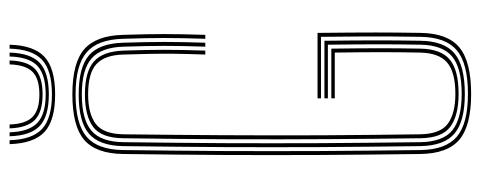

<svg xmlns="http://www.w3.org/2000/svg" viewBox="-314 -658 978 390"><g transform="rotate(-90 175.0 -463.0)"><path d="M179.2 5Q114.5 5 86.2 -19Q58 -43 57.2 -98Q55.8 -206 55.2 -303Q54.8 -400 55.2 -497Q55.8 -594 57.2 -702Q58 -757.2 86 -781.1Q114 -805 178.2 -805Q242.5 -805 270.1 -780.8Q297.8 -756.5 299.2 -702Q300.8 -654 300.8 -618.9Q300.8 -583.8 299.2 -535H291.2Q292.8 -582.2 292.8 -618.5Q292.8 -654.8 291.2 -702Q289.8 -753.8 263.6 -776.1Q237.5 -798.5 178.2 -798.5Q118.5 -798.5 92.2 -776.1Q66 -753.8 65.2 -702Q63.8 -594 63.2 -497Q62.8 -400 63.2 -303Q63.8 -206 65.2 -98Q66 -46.2 92.5 -23.9Q119 -1.5 179.2 -1.5Q240.8 -1.5 267.6 -23.9Q294.5 -46.2 295.2 -98Q295.8 -128 295.9 -156.6Q296 -185.2 295.9 -219.4Q295.8 -253.5 295.2 -300H170.2V-307H303.2Q304 -235 304 -189.4Q304 -143.8 303.2 -98Q302.5 -43 273.8 -19Q245 5 179.2 5ZM179.2 -7.8Q123.5 -7.8 98.8 -28.8Q74 -49.8 73.2 -98Q71.8 -206 71.2 -303Q70.8 -400 71.2 -497Q71.8 -594 73.2 -702Q74 -750.5 98.5 -771.4Q123 -792.2 178.2 -792.2Q233.2 -792.2 257.5 -771.4Q281.8 -750.5 283.2 -702Q284.8 -654.8 284.8 -618.1Q284.8 -581.5 283.2 -535H275.2Q276.8 -581.5 276.8 -617.9Q276.8 -654.2 275.2 -701Q273.8 -746.5 251.2 -766.1Q228.8 -785.8 178.2 -785.8Q127.8 -785.8 104.9 -766.6Q82 -747.5 81.2 -702Q79.8 -594 79.2 -497Q78.8 -400 79.2 -303Q79.8 -206 81.2 -98Q82 -51.8 105.6 -33Q129.2 -14.2 179.2 -14.2Q232.2 -14.2 255.4 -33.8Q278.5 -53.2 279.2 -98Q280 -140.8 280 -182.5Q280 -224.2 279.2 -286H170.2V-293H287.2Q288 -228.5 288 -185Q288 -141.5 287.2 -98Q286.5 -49.8 261.5 -28.8Q236.5 -7.8 179.2 -7.8ZM179.2 -20.5Q135 -20.5 112.4 -37.4Q89.8 -54.2 89.2 -98Q88 -188.5 87.4 -283.4Q86.8 -378.2 87.1 -482Q87.5 -585.8 89.2 -702Q89.8 -746 112.2 -762.8Q134.8 -779.5 178.2 -779.5Q224.5 -779.5 245.1 -761.2Q265.8 -743 267.2 -701Q268.8 -656 268.8 -618.5Q268.8 -581 267.2 -535H259.2Q260.5 -572.8 260.8 -598.2Q261 -623.8 260.6 -647Q260.2 -670.2 259.2 -701.5Q258.2 -738.8 240.1 -755.9Q222 -773 178.2 -773Q139 -773 118.4 -757.5Q97.8 -742 97.2 -701Q96 -606 95.4 -503.9Q94.8 -401.8 95.2 -299Q95.8 -196.2 97.2 -99Q97.8 -57.5 118.9 -42.2Q140 -27 179.2 -27Q223.5 -27 243 -43.8Q262.5 -60.5 263.2 -99Q264 -137.2 264 -177.6Q264 -218 263.2 -272H170.2V-279H271.2Q272 -221.2 272 -179.6Q272 -138 271.2 -98Q270.5 -56.5 249.1 -38.5Q227.8 -20.5 179.2 -20.5ZM178.2 -840Q125.5 -840 102.1 -861.5Q78.8 -883 77.2 -932.5H85.2Q86.5 -886.5 108.2 -866.5Q130 -846.5 178.2 -846.5Q226.8 -846.5 248.4 -866.5Q270 -886.5 271.2 -932.5H279.2Q277.8 -883 254.4 -861.5Q231 -840 178.2 -840ZM178.2 -852.8Q134 -852.8 114.2 -871.2Q94.5 -889.8 93.2 -932.5H101.2Q102.5 -893.2 120.4 -876.2Q138.2 -859.2 178.2 -859.2Q218.5 -859.2 236.4 -876.2Q254.2 -893.2 255.2 -932.5H263.2Q262 -889.8 242.2 -871.2Q222.5 -852.8 178.2 -852.8ZM178.2 -865.5Q142.5 -865.5 126.5 -881.1Q110.5 -896.8 109.2 -932.5H117.2Q118.2 -900 132.4 -886Q146.5 -872 178.2 -872Q210 -872 224.1 -886Q238.2 -900 239.2 -932.5H247.2Q246.2 -896.8 230.1 -881.1Q214 -865.5 178.2 -865.5Z"/></g></svg>

Font: Big Shoulders Inline Text Thin
Style: Regular
Weight: 100
Designer: Patric King
Foundry: XO Type Co
Version: Version 2.002